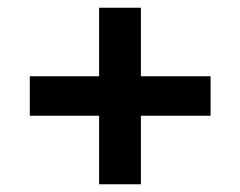

<svg xmlns="http://www.w3.org/2000/svg" viewBox="-20 -597 621 496"><path d="M236 -121V-298H57V-400H236V-577H344V-400H524V-298H344V-121Z"/></svg>

Font: MuseoModerno Medium
Style: Regular
Weight: 500
Designer: Pablo Cosgaya, Héctor Gatti, Marcela Romero, and the Authors of The MuseoModerno Project.
Foundry: Omnibus-Type Team
Version: Version 1.001